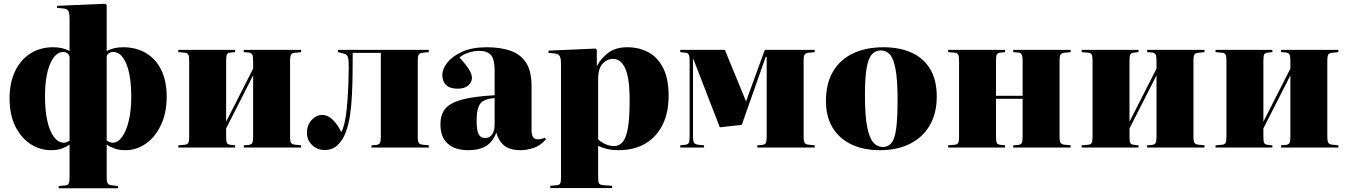

<svg xmlns="http://www.w3.org/2000/svg" viewBox="-20 -787 7187 1024"><path d="M293 217V205L327 202Q341 201 346 192.5Q351 184 351 157V-16Q337 -5 312 4.5Q287 14 252 14Q193 14 142.5 -19Q92 -52 61.5 -113.5Q31 -175 31 -263Q31 -345 60 -406.5Q89 -468 141.5 -501.5Q194 -535 263 -535Q289 -535 309.5 -530.5Q330 -526 351 -515V-684Q351 -715 345 -727.5Q339 -740 316 -742L284 -745L285 -756L542 -767L549 -760V-515Q571 -526 591.5 -530.5Q612 -535 637 -535Q706 -535 758.5 -504Q811 -473 840 -414Q869 -355 869 -272Q869 -185 838.5 -120.5Q808 -56 758 -21Q708 14 649 14Q614 14 589 4.5Q564 -5 549 -16V157Q549 183 555 191.5Q561 200 580 202L609 205V217ZM321 -26Q330 -26 337.5 -29.5Q345 -33 351 -37V-481Q351 -494 340 -502Q329 -510 317 -510Q275 -510 247.5 -446.5Q220 -383 220 -270Q220 -199 232 -144Q244 -89 267 -57.5Q290 -26 321 -26ZM581 -26Q609 -26 631.5 -57.5Q654 -89 667 -144Q680 -199 680 -269Q680 -384 653.5 -447Q627 -510 583 -510Q571 -510 560 -502.5Q549 -495 549 -481V-37Q556 -33 563.5 -29.5Q571 -26 581 -26Z M931 0V-12L965 -15Q979 -16 984 -24.5Q989 -33 989 -59V-462Q989 -488 984 -496.5Q979 -505 965 -506L931 -509V-521H1234V-509L1207 -506Q1194 -504 1190 -496Q1186 -488 1186 -462V-138L1330 -421V-463Q1330 -487 1325.5 -496Q1321 -505 1306 -507L1280 -509V-521H1586V-509L1558 -506Q1539 -505 1533 -497Q1527 -489 1527 -463V-58Q1527 -33 1533 -24.5Q1539 -16 1558 -15L1586 -12V0H1280V-12L1306 -14Q1321 -16 1325.5 -25Q1330 -34 1330 -58V-385L1186 -102V-59Q1186 -33 1190 -25Q1194 -17 1207 -15L1234 -12V0Z M1711 13Q1671 13 1644 -14Q1617 -41 1617 -78Q1617 -120 1642 -147Q1667 -174 1698 -174Q1729 -174 1756 -147Q1783 -120 1800 -82Q1810 -101 1815.5 -124Q1821 -147 1824 -165Q1830 -205 1833.5 -257Q1837 -309 1838.5 -356Q1840 -403 1840 -429Q1840 -464 1836 -480.5Q1832 -497 1814 -501L1782 -509V-521H2267V-509L2238 -506Q2220 -505 2214 -497Q2208 -489 2208 -463V-58Q2208 -33 2214 -24.5Q2220 -16 2238 -15L2267 -12V0H1961V-12L1987 -14Q2002 -16 2006.5 -25Q2011 -34 2011 -58V-505H1861Q1861 -460 1860.5 -400.5Q1860 -341 1857 -281Q1854 -221 1847 -174Q1840 -124 1824 -81.5Q1808 -39 1780.5 -13Q1753 13 1711 13Z M2476 14Q2407 14 2368 -21Q2329 -56 2329 -123Q2329 -177 2356 -208.5Q2383 -240 2446.5 -256.5Q2510 -273 2618 -279V-412Q2618 -469 2599 -492.5Q2580 -516 2534 -516Q2510 -516 2478.5 -506Q2447 -496 2431 -480Q2461 -447 2475 -426.5Q2489 -406 2493 -393.5Q2497 -381 2497 -372Q2497 -349 2477.5 -331.5Q2458 -314 2421 -314Q2378 -314 2358.5 -334.5Q2339 -355 2339 -387Q2339 -419 2365.5 -453Q2392 -487 2445 -511Q2498 -535 2576 -535Q2649 -535 2702.5 -516.5Q2756 -498 2785.5 -453Q2815 -408 2815 -327V-91Q2815 -44 2848 -44Q2868 -44 2887 -53L2892 -45Q2863 -10 2826 2Q2789 14 2757 14Q2698 14 2668 -11.5Q2638 -37 2627 -80Q2609 -32 2573.5 -9Q2538 14 2476 14ZM2567 -51Q2592 -51 2605 -70.5Q2618 -90 2618 -122V-264Q2562 -260 2542 -235Q2522 -210 2522 -144Q2522 -92 2532.5 -71.5Q2543 -51 2567 -51Z M2915 216V204L2948 201Q2963 200 2967.5 191.5Q2972 183 2972 158V-444Q2972 -475 2965.5 -487.5Q2959 -500 2936 -502L2905 -505L2906 -517L3156 -528L3163 -521V-435H3164Q3183 -473 3222.5 -504Q3262 -535 3325 -535Q3390 -535 3439.5 -507.5Q3489 -480 3517.5 -423Q3546 -366 3546 -276Q3546 -188 3514.5 -123Q3483 -58 3423 -22Q3363 14 3277 14Q3247 14 3220.5 8Q3194 2 3170 -9V157Q3170 181 3174.5 190.5Q3179 200 3204 201L3245 204V216ZM3255 -8Q3283 -8 3301.5 -30.5Q3320 -53 3329 -105.5Q3338 -158 3338 -250Q3338 -374 3314 -423.5Q3290 -473 3250 -473Q3218 -473 3194 -447.5Q3170 -422 3170 -363V-44Q3186 -28 3209.5 -18Q3233 -8 3255 -8Z M3608 0V-12L3634 -15Q3649 -16 3653.5 -25.5Q3658 -35 3658 -60V-461Q3658 -486 3653.5 -495.5Q3649 -505 3634 -506L3608 -509V-521H3846L3959 -246L3974 -288L4059 -521H4325V-509L4296 -506Q4278 -505 4272 -497Q4266 -489 4266 -463V-58Q4266 -33 4272 -24.5Q4278 -16 4296 -15L4325 -12V0H4019V-12L4044 -14Q4060 -16 4064.5 -25Q4069 -34 4069 -58V-484H4064L3936 -121L3819 -108L3678 -472H3676V-59Q3676 -33 3682 -25Q3688 -17 3705 -15L3735 -12V0Z M4673 14Q4586 14 4521.5 -16.5Q4457 -47 4421 -105.5Q4385 -164 4385 -248Q4385 -342 4423 -406Q4461 -470 4530 -502.5Q4599 -535 4692 -535Q4777 -535 4841 -506.5Q4905 -478 4940.5 -419.5Q4976 -361 4976 -272Q4976 -183 4939 -119Q4902 -55 4834 -20.5Q4766 14 4673 14ZM4688 -3Q4717 -3 4734.5 -24.5Q4752 -46 4759.5 -100.5Q4767 -155 4767 -254Q4767 -362 4756 -419Q4745 -476 4725.5 -497Q4706 -518 4678 -518Q4649 -518 4630 -497Q4611 -476 4602 -424Q4593 -372 4593 -279Q4593 -169 4605 -109.5Q4617 -50 4638 -26.5Q4659 -3 4688 -3Z M5037 0V-12L5071 -15Q5085 -16 5090 -24.5Q5095 -33 5095 -59V-462Q5095 -488 5090 -496.5Q5085 -505 5071 -506L5037 -509V-521H5340V-509L5313 -506Q5300 -504 5296 -496Q5292 -488 5292 -462V-276H5434V-463Q5434 -487 5429.5 -496Q5425 -505 5410 -507L5384 -509V-521H5690V-509L5661 -506Q5643 -505 5637 -497Q5631 -489 5631 -463V-58Q5631 -33 5637 -24.5Q5643 -16 5661 -15L5690 -12V0H5384V-12L5410 -14Q5425 -16 5429.5 -25Q5434 -34 5434 -58V-260H5292V-59Q5292 -33 5296 -25Q5300 -17 5313 -15L5340 -12V0Z M5749 0V-12L5783 -15Q5797 -16 5802 -24.5Q5807 -33 5807 -59V-462Q5807 -488 5802 -496.5Q5797 -505 5783 -506L5749 -509V-521H6052V-509L6025 -506Q6012 -504 6008 -496Q6004 -488 6004 -462V-138L6148 -421V-463Q6148 -487 6143.5 -496Q6139 -505 6124 -507L6098 -509V-521H6404V-509L6376 -506Q6357 -505 6351 -497Q6345 -489 6345 -463V-58Q6345 -33 6351 -24.5Q6357 -16 6376 -15L6404 -12V0H6098V-12L6124 -14Q6139 -16 6143.5 -25Q6148 -34 6148 -58V-385L6004 -102V-59Q6004 -33 6008 -25Q6012 -17 6025 -15L6052 -12V0Z M6463 0V-12L6497 -15Q6511 -16 6516 -24.5Q6521 -33 6521 -59V-462Q6521 -488 6516 -496.5Q6511 -505 6497 -506L6463 -509V-521H6766V-509L6739 -506Q6726 -504 6722 -496Q6718 -488 6718 -462V-138L6862 -421V-463Q6862 -487 6857.5 -496Q6853 -505 6838 -507L6812 -509V-521H7118V-509L7090 -506Q7071 -505 7065 -497Q7059 -489 7059 -463V-58Q7059 -33 7065 -24.5Q7071 -16 7090 -15L7118 -12V0H6812V-12L6838 -14Q6853 -16 6857.5 -25Q6862 -34 6862 -58V-385L6718 -102V-59Q6718 -33 6722 -25Q6726 -17 6739 -15L6766 -12V0Z"/></svg>

Font: Literata 72pt ExtraBold
Style: Regular
Weight: 800
Designer: Latin by Veronika Burian and Jose Scaglione. Greek by Irene Vlachou. Cyrillic by Vera Evstafieva.
Foundry: TypeTogether
Version: Version 3.002